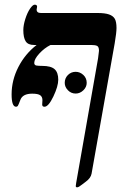

<svg xmlns="http://www.w3.org/2000/svg" viewBox="-20 -609 558 824"><path d="M126 -416Q100.1 -416 90.1 -431.9Q80.1 -447.8 80.1 -480Q80.1 -500.5 88.6 -527.6Q97.2 -554.7 108.9 -571.8Q120.6 -588.9 128.9 -588.9Q139.2 -588.9 139.2 -580.1L137.2 -567.9Q137.2 -553.2 155.8 -553.2H398.9Q430.2 -553.2 447.8 -547.1Q465.3 -541 472.7 -528.3Q480 -515.6 480 -488.8Q480 -468.8 472.2 -422.9L373 136.2Q369.6 155.3 348.1 170.9L332 183.1Q317.4 194.8 312 194.8Q308.1 194.8 306.6 193.8Q305.2 192.9 305.2 189L307.1 174.8L400.9 -358.9Q404.8 -387.7 404.8 -391.1Q404.8 -407.7 397 -411.9Q389.2 -416 371.1 -416H196.8Q170.4 -402.8 148.7 -379.2Q127 -355.5 127 -338.9Q127 -329.1 137 -327.6Q147 -326.2 161.1 -326.2Q198.7 -326.2 214.4 -312Q230 -297.9 230 -267.1Q230 -238.8 209 -194.8Q188 -150.9 170.9 -150.9Q161.1 -150.9 161.1 -160.2L162.1 -179.2Q162.1 -193.4 152.6 -200.2Q143.1 -207 118.2 -207Q77.1 -207 67.4 -180.2Q59.1 -158.2 56.4 -154.5Q53.7 -150.9 48.8 -150.9Q29.8 -150.9 29.8 -204.1Q29.8 -264.6 58.8 -321.3Q87.9 -377.9 137.2 -416ZM257.8 -253.4Q257.8 -273.4 271.5 -287.1Q285.2 -300.8 304.7 -300.8Q323.2 -300.8 337.6 -287.4Q352.1 -273.9 352.1 -253.4Q352.1 -235.4 337.6 -221.4Q323.2 -207.5 304.7 -207.5Q285.2 -207.5 271.5 -221.7Q257.8 -235.8 257.8 -253.4Z"/></svg>

Font: Liberation Serif
Style: Bold Italic
Weight: 700
Italic angle: -16.333°
Designer: Steve Matteson
Foundry: Ascender Corporation
Version: Version 2.1.5